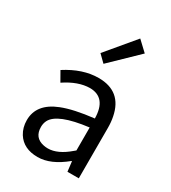

<svg xmlns="http://www.w3.org/2000/svg" viewBox="-211 -981 985 1103"><g transform="rotate(30 281.5 -429.5)"><path d="M216.8 12.7Q123 12.7 81.1 -53.7Q57.6 -91.8 57.6 -140.6Q57.6 -249 183.6 -298.8Q259.8 -329.1 391.6 -343.8Q389.6 -480.5 280.3 -481.4Q203.1 -480.5 117.2 -422.9L81.1 -486.3Q190.4 -556.6 294.9 -556.6Q447.3 -556.6 476.6 -406.2Q483.4 -373 483.4 -334V0H408.2L400.4 -65.4H397.5Q302.7 12.7 216.8 12.7ZM243.2 -59.6Q307.6 -59.6 380.9 -123Q386.7 -127.9 391.6 -131.8V-284.2Q192.4 -259.8 157.2 -190.4Q147.5 -170.9 147.5 -147.5Q147.5 -76.2 214.8 -62.5Q228.5 -59.6 243.2 -59.6ZM277.3 -640.6 231.4 -685.5 387.7 -872.1 453.1 -810.5Z"/></g></svg>

Font: Taipei Sans TC Beta
Style: Regular
Weight: 400
Designer: JT Foundry
Foundry: JT Foundry
Version: Version 1.000